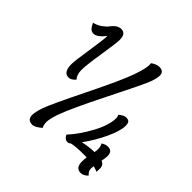

<svg xmlns="http://www.w3.org/2000/svg" viewBox="-219 -1100 1339 1339"><g transform="rotate(45 450.5 -430.5)"><path d="M561 -845 560 -864Q594 -887 620 -887Q665 -887 665 -845Q665 -820 648.5 -774Q632 -728 511 -488Q390 -248 354 -147Q334 -87 334 -58.5Q334 -30 345 -10Q302 26 278 26Q229 26 229 -23Q229 -52 247.5 -106.5Q266 -161 384 -400.5Q502 -640 531.5 -725.5Q561 -811 561 -845ZM274 -415Q249 -386 223 -386Q172 -386 172 -467Q172 -500 191 -621Q210 -742 211 -783Q165 -725 131 -725Q115 -725 102.5 -734.5Q90 -744 74 -777Q108 -785 134.5 -804Q161 -823 174 -841Q208 -886 245 -886Q268 -886 279.5 -871Q291 -856 291 -823.5Q291 -791 270.5 -663.5Q250 -536 250 -488Q250 -440 274 -415ZM744 -429Q744 -380 705 -295.5Q666 -211 609 -133Q663 -145 720 -147Q723 -164 723 -182.5Q723 -201 712 -224Q736 -240 760 -240Q804 -240 804 -191Q804 -174 797 -139Q828 -127 828 -92Q828 -89 827.5 -76Q827 -63 827 -59Q809 -67 785 -73Q783 -51 783 -46Q783 -24 807 -1Q780 25 754 25Q704 25 704 -38Q704 -60 707 -82H671Q604 -82 561 -73Q550 -62 537 -62Q510 -62 495 -94Q556 -160 608 -256Q660 -352 660 -422Q660 -432 653 -448Q684 -474 705 -474Q726 -474 735 -464.5Q744 -455 744 -429Z"/></g></svg>

Font: Paprika
Style: Regular
Weight: 400
Designer: Eduardo Rodriguez Tunni
Foundry: Eduardo Rodriguez Tunni
Version: Version 1.001